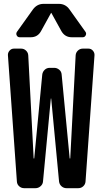

<svg xmlns="http://www.w3.org/2000/svg" viewBox="-20 -985 540 1005"><path d="M288.1 -964.8Q323.2 -964.8 343.8 -935.5L426.8 -819.3Q433.6 -810.5 428.7 -800.3Q423.8 -790 413.1 -790H355.5Q320.3 -790 301.8 -821.3L249 -917Q249 -918 248 -918Q247.1 -918 247.1 -917L194.3 -821.3Q176.8 -790 140.6 -790H83Q72.3 -790 67.4 -799.8Q62.5 -809.6 69.3 -819.3L152.3 -935.5Q173.8 -964.8 208 -964.8ZM106.4 0Q91.8 0 80.6 -9.8Q69.3 -19.5 68.4 -35.2L21.5 -695.3Q20.5 -709 29.8 -719.7Q39.1 -730.5 52.7 -730.5H90.8Q105.5 -730.5 116.2 -720.2Q127 -710 127.9 -695.3L156.2 -156.2Q156.2 -155.3 158.2 -155.3Q159.2 -155.3 159.2 -156.2L201.2 -594.7Q203.1 -609.4 213.9 -619.6Q224.6 -629.9 240.2 -629.9H263.7Q278.3 -629.9 290 -620.1Q301.8 -610.4 302.7 -594.7L344.7 -156.2Q344.7 -155.3 345.7 -155.3Q347.7 -155.3 347.7 -156.2L376 -695.3Q377 -710 387.7 -720.2Q398.4 -730.5 413.1 -730.5H443.4Q457 -730.5 466.3 -719.7Q475.6 -709 474.6 -695.3L427.7 -35.2Q426.8 -20.5 416 -10.3Q405.3 0 389.6 0H328.1Q313.5 0 302.2 -9.8Q291 -19.5 289.1 -35.2L248 -468.8Q248 -469.7 247.1 -469.7Q246.1 -469.7 246.1 -468.8L205.1 -35.2Q204.1 -20.5 192.4 -10.3Q180.7 0 166 0Z"/></svg>

Font: Rounded-L Mgen+ 1m medium
Style: Regular
Weight: 500
Designer: [Source Han Sans]
Ryoko NISHIZUKA  (kana & ideographs); Paul D. Hunt (Latin, Greek & Cyrillic); Wenlong ZHANG  (bopomofo
Version: Version 1.059.20150602